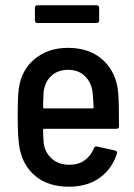

<svg xmlns="http://www.w3.org/2000/svg" viewBox="-20 -698 508 726"><path d="M335 -137Q338 -146 347 -144L415 -129Q425 -126 422 -117Q403 -58 356 -25Q309 8 241 8Q164 8 115.5 -31Q67 -70 54 -138Q47 -178 47 -250V-282Q47 -330 51 -362Q60 -432 110.5 -474.5Q161 -517 237 -517Q320 -517 370.5 -470Q421 -423 427 -346Q430 -312 430 -221Q430 -211 420 -211H147Q143 -211 143 -207Q143 -186 145 -158Q150 -121 176 -98Q202 -75 242 -75Q276 -75 299.5 -91.5Q323 -108 335 -137ZM145 -351Q143 -315 143 -292Q143 -288 147 -288H330Q334 -288 334 -292Q332 -332 330 -350Q325 -387 300.5 -410.5Q276 -434 238 -434Q199 -434 174.5 -411.5Q150 -389 145 -351ZM122 -678H345Q355 -678 355 -668V-621Q355 -611 345 -611H122Q112 -611 112 -621V-668Q112 -678 122 -678Z"/></svg>

Font: Barlow Semi Condensed Medium
Style: Regular
Weight: 500
Width: 4
Designer: Jeremy Tribby
Foundry: Tribby Type
Version: Version 1.422; ttfautohint (v1.8)